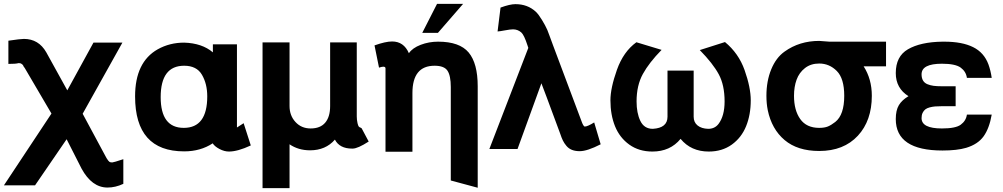

<svg xmlns="http://www.w3.org/2000/svg" viewBox="-20 -760 5132 982"><path d="M88.9 -434.1Q88.4 -434.1 87.4 -435.1Q86.4 -436 85.9 -436H83Q82.5 -436 81.1 -436.5Q79.6 -437 79.1 -437H74.2Q61 -433.1 22.9 -433.1V-551.8Q85 -561 102.1 -561Q177.7 -561 216.8 -492.2L324.2 -297.9L458 -542H606L402.8 -178.2L524.9 48.8Q534.2 64 540 67.9Q544.4 70.8 554.2 70.8Q560.5 70.8 610.8 54.2V180.2Q570.8 199.2 529.8 199.2Q449.7 199.2 397 102.1L320.8 -47.9L159.2 188H0L243.2 -179.2L106 -413.1Q105.5 -413.6 104.2 -415.3Q103 -417 102.1 -418Q101.1 -418.9 100.3 -421.1Q99.6 -423.3 99.1 -423.8L98.1 -425.8Q97.2 -427.2 95.9 -428.7Q94.7 -430.2 94.2 -430.2Q93.8 -430.2 91.8 -432.1Q89.8 -434.1 88.9 -434.1Z M1040 -267.1Q1040 -331.5 1012.7 -377.9Q985.8 -423.8 921.9 -423.8Q801.8 -423.8 801.8 -263.2Q801.8 -106 919.9 -106Q1040 -106 1040 -267.1ZM1150.9 15.1Q1127.4 15.1 1102.5 2Q1077.6 -11.2 1067.9 -26.9Q1005.4 14.2 921.9 14.2Q670.9 14.2 670.9 -267.1Q670.9 -442.4 786.6 -507.8Q847.7 -542 921.9 -542Q1013.7 -539.1 1068.8 -492.2V-533.2H1191.9V-107.9L1226.1 -129.9L1262.7 -16.1Q1195.8 15.1 1150.9 15.1Z M1460.9 -217.8Q1460.9 -168.9 1491.2 -136Q1521.5 -103 1568.8 -103Q1618.2 -103 1643.3 -132.6Q1668.5 -162.1 1668.5 -217.8V-543H1804.7V-164.1Q1804.7 -147.5 1808.6 -129.9Q1811.5 -118.2 1814.2 -113.8Q1816.9 -109.4 1824.7 -106.9Q1827.6 -106 1829.6 -104L1865.7 -36.1Q1809.6 0 1783.7 0H1780.8Q1716.8 0 1692.9 -45.9Q1645.5 8.8 1565.9 8.8Q1505.9 8.8 1460.9 -22V202.1H1322.8V-543H1460.9Z M2285.6 -314.9Q2285.6 -372.6 2268.8 -398.2Q2252 -423.8 2202.6 -423.8Q2089.4 -423.8 2089.4 -284.2V16.1H1951.7V-410.2Q1951.7 -418.9 1940.4 -418.9Q1933.1 -418.9 1918.5 -414.1L1895.5 -527.8Q1951.7 -547.9 1985.4 -547.9Q2045.4 -547.9 2071.3 -487.8Q2089.4 -514.6 2131.6 -530.8Q2173.8 -546.9 2220.7 -546.9Q2330.6 -546.9 2377 -491.5Q2423.3 -436 2423.3 -318.8V200.2L2285.6 163.1ZM2215.3 -740.2H2348.6L2219.7 -591.8H2139.6Z M2749 -334 2627 2H2482.9L2682.1 -515.1L2678.2 -526.9Q2660.6 -581.5 2646 -594.2Q2627.9 -609.9 2604 -609.9Q2589.8 -609.9 2562.7 -604.7Q2535.6 -599.6 2524.9 -599.1L2540 -721.2Q2587.9 -738.8 2616.2 -738.8Q2678.2 -738.8 2720.2 -700.2Q2733.9 -687.5 2751.7 -658.4Q2769.5 -629.4 2779.3 -606.9Q2782.7 -599.1 2789.6 -579.8Q2796.4 -560.5 2800.3 -550.8Q2801.8 -546.4 2804.2 -540.3Q2806.6 -534.2 2807.1 -532.2L2953.1 -143.1Q2963.4 -112.8 2971.2 -112.8Q2984.9 -112.8 3019 -133.8L3052.2 -22Q2983.4 13.2 2945.3 13.2Q2922.4 13.2 2905.5 6.6Q2888.7 0 2877.2 -13.7Q2865.7 -27.3 2858.9 -41.3Q2852.1 -55.2 2845.2 -76.2Q2755.4 -319.3 2749 -334Z M3527.8 -163.1Q3527.8 -134.3 3547.9 -118.2Q3567.9 -102.1 3602.1 -101.1Q3635.7 -101.1 3654.8 -126Q3686 -167 3686 -241.2Q3686 -324.7 3656.2 -379.9Q3626.5 -435.1 3559.1 -503.9L3688 -544.9Q3757.8 -487.3 3788.1 -401.9Q3819.8 -312.5 3819.8 -247.1Q3819.8 -172.9 3795.9 -114.3Q3772 -55.7 3722.7 -20.3Q3673.3 15.1 3605 15.1Q3514.2 15.1 3460.9 -49.8Q3407.7 15.1 3316.9 15.1Q3248 15.1 3198.7 -20.3Q3149.4 -55.7 3125.7 -114Q3102.1 -172.4 3102.1 -247.1Q3102.1 -309.1 3135.3 -402.8Q3168.5 -496.1 3234.9 -543.9L3363.8 -504.9Q3299.8 -439.5 3268.1 -381.8Q3235.8 -323.2 3235.8 -241.2Q3235.8 -182.1 3254.9 -142.1Q3274.4 -101.1 3318.8 -101.1Q3394 -105.5 3394 -163.1V-398.9H3527.8Z M4169.9 -550.8Q4175.8 -550.8 4196.3 -548.8Q4216.8 -546.9 4221.7 -546.9H4511.7V-420.9H4397Q4439 -356 4439 -270Q4439 -143.1 4367.7 -65.9Q4295.4 12.2 4169.9 12.2Q4059.1 12.2 3992.9 -43.7Q3926.8 -99.6 3906.7 -196.8Q3899.9 -230.5 3899.9 -270Q3899.9 -345.7 3924.6 -405.5Q3949.2 -465.3 3992.7 -496.1Q4068.8 -550.8 4169.9 -550.8ZM4041 -270Q4041 -195.8 4073 -150.9Q4105 -106 4169.9 -106Q4196.8 -106 4214.1 -113Q4231.4 -120.1 4252 -136.2Q4297.9 -172.4 4297.9 -270Q4297.9 -358.9 4259.8 -397Q4221.7 -435.1 4169.9 -435.1Q4127 -435.1 4097.2 -411.9Q4067.4 -388.7 4054.2 -352.3Q4041 -315.9 4041 -270Z M4796.4 -216.8Q4776.9 -216.8 4762.7 -215.6Q4748.5 -214.4 4734.6 -210.7Q4720.7 -207 4712.4 -200.4Q4704.1 -193.8 4698.7 -182.6Q4693.4 -171.4 4693.4 -155.8Q4693.4 -103 4797.4 -103Q4867.7 -103 4893.6 -122.1Q4920.9 -142.1 4925.3 -173.8H5052.2Q5040 -103.5 5010.7 -62.7Q4981.4 -22 4921.4 -3.9Q4875 9.8 4800.3 9.8Q4561.5 9.8 4561.5 -150.9Q4561.5 -195.8 4577.4 -222.2Q4593.3 -248.5 4626.5 -268.1Q4561.5 -308.6 4561.5 -386.2Q4561.5 -471.7 4623.5 -507.8Q4688 -545.4 4800.3 -546.9H4809.6Q4900.9 -546.9 4957 -519Q5013.2 -491.2 5035.6 -430.2Q5046.9 -398.9 5052.2 -361.8H4925.3Q4920.9 -394 4893.6 -414.1Q4866.2 -434.1 4797.4 -434.1Q4693.4 -434.1 4693.4 -379.9Q4693.4 -360.8 4700.9 -348.1Q4708.5 -335.4 4723.4 -329.3Q4738.3 -323.2 4755.1 -321Q4772 -318.8 4796.4 -318.8H4867.7V-216.8Z"/></svg>

Font: Miedinger*
Style: Bold
Weight: 700
Version: Version 001.000